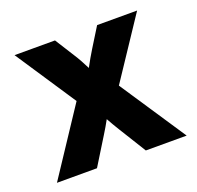

<svg xmlns="http://www.w3.org/2000/svg" viewBox="-84 -506 611 595"><g transform="rotate(-20 222.0 -208.5)"><path d="M8.3 0H140.3L196.5 -91C204.9 -104.2 213.2 -118.8 220.8 -132.6C228.5 -118.8 236.8 -104.2 245.1 -91L301.4 0H436.1L291.7 -217.4L424.3 -416.7H292.4L252.8 -352.8C242.4 -336.1 232.6 -318.8 222.9 -300.7C213.9 -318.8 204.2 -336.8 193.8 -352.8L153.5 -416.7H20.1L152.1 -217.4Z"/></g></svg>

Font: Afacad
Style: Bold
Weight: 700
Designer: Kristian Moeller
Foundry: Dicotype
Version: Version 1.000